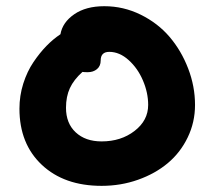

<svg xmlns="http://www.w3.org/2000/svg" viewBox="-20 -648 695 622"><path d="M309.1 -45.9Q188 -45.9 115.5 -114Q43 -182.1 43 -295.9Q43 -337.9 55.4 -377.2Q67.9 -416.5 88.4 -446.8Q108.9 -477.1 130.6 -499.3Q152.3 -521.5 175.8 -537.1Q182.6 -575.7 220.5 -601.8Q258.3 -627.9 317.9 -627.9Q379.9 -627.9 435.5 -600.6Q491.2 -573.2 529.3 -528.6Q567.4 -483.9 589.6 -426Q611.8 -368.2 611.8 -308.1Q611.8 -252 588.1 -202.9Q564.5 -153.8 523.7 -119.6Q482.9 -85.4 427.2 -65.7Q371.6 -45.9 309.1 -45.9ZM193.8 -298.8Q193.8 -248.5 225.3 -219.2Q256.8 -189.9 309.1 -189.9Q372.1 -189.9 416 -223.9Q460 -257.8 460 -308.1Q460 -347.7 443.1 -387.2Q426.3 -426.8 396.7 -453.4Q367.2 -480 334 -480Q306.2 -480 306.2 -452.1Q306.2 -434.1 294.2 -424.1Q282.2 -414.1 264.2 -414.1Q252.9 -414.1 247.1 -415Q218.8 -389.6 206.3 -362.3Q193.8 -335 193.8 -298.8Z"/></svg>

Font: Shantell Sans Irregular
Style: Bold
Weight: 700
Designer: Stephen Nixon, Anya Danilova, Shantell Martin
Foundry: Arrow Type
Version: Version 1.006;[9816181b4]